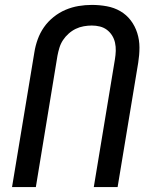

<svg xmlns="http://www.w3.org/2000/svg" viewBox="-20 -762 640 782"><path d="M29 0 120 -549Q124 -575 133.5 -601.5Q143 -628 159 -651Q175 -674 198 -692.5Q221 -711 247 -722Q273 -733 300 -737.5Q327 -742 354 -742Q385 -742 415 -736.5Q445 -731 470 -716.5Q495 -702 512.5 -679Q530 -656 539 -627.5Q548 -599 548 -568.5Q548 -538 543 -507L459 0H362L448 -520Q451 -538 451.5 -555Q452 -572 448.5 -588Q445 -604 436.5 -617.5Q428 -631 415.5 -640.5Q403 -650 387 -654Q371 -658 354 -658Q338 -658 321 -655Q304 -652 288.5 -644.5Q273 -637 259.5 -625Q246 -613 236.5 -598.5Q227 -584 222 -567.5Q217 -551 214 -535L126 0Z"/></svg>

Font: Iosevka Md Ex Obl
Style: Regular
Weight: 500
Width: 7
Italic angle: -9°
Monospace: yes
Designer: Belleve Invis
Foundry: Belleve Invis
Version: Version 32.5.0; ttfautohint (v1.8.4)